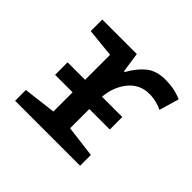

<svg xmlns="http://www.w3.org/2000/svg" viewBox="-135 -709 869 869"><g transform="rotate(45 300.0 -274.5)"><path d="M56 0V-69L213 -88V-211H101V-291H213V-451L75 -465V-539H296L310 -443H315Q343 -493 378 -521Q413 -549 470 -549Q528 -549 575 -528L547 -433Q531 -441 509.5 -446.5Q488 -452 464 -452Q403 -452 365 -405.5Q327 -359 321 -291H451V-211H320V-88L472 -69V0Z"/></g></svg>

Font: Noto Sans Mono Medium
Style: Regular
Weight: 500
Designer: Monotype Design Team
Foundry: Monotype Imaging Inc.
Version: Version 2.014